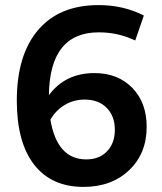

<svg xmlns="http://www.w3.org/2000/svg" viewBox="-20 -724 636 754"><path d="M308 10Q182 10 114 -77.5Q46 -165 46 -329Q46 -508 129.5 -606Q213 -704 367 -704Q465 -704 545 -663L511 -565Q444 -597 368 -597Q175 -597 172 -350Q236 -437 351 -437Q443 -437 499.5 -379Q556 -321 556 -226Q556 -121 487 -55.5Q418 10 308 10ZM312 -333Q270 -333 234.5 -312Q199 -291 178 -254Q204 -98 319 -98Q370 -98 400.5 -130Q431 -162 431 -214Q431 -268 399 -300.5Q367 -333 312 -333Z"/></svg>

Font: Cantarell
Style: Bold
Weight: 700
Designer: Dave Crossland, Nikolaus Waxweiler, Florian Fecher, Jacques Le Bailly, Eben Sorkin, Alexei Vanyashin, Alexios Zavras, Em
Version: Version 0.303